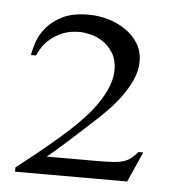

<svg xmlns="http://www.w3.org/2000/svg" viewBox="-39 -837 437 479"><g transform="rotate(5 180.0 -597.0)"><path d="M296.4 -393.6H15.6V-404.3Q77.1 -452.1 121.1 -490.2Q165 -528.3 190.9 -559.1Q215.3 -588.9 228 -616Q240.7 -643.1 240.7 -668Q240.7 -693.4 230.2 -710.2Q219.7 -727.1 204.8 -737.1Q189.9 -747.1 173.6 -751Q157.2 -754.9 146 -754.9Q121.1 -754.9 103.3 -747.3Q85.4 -739.7 73 -729.2Q60.5 -718.8 53.2 -707Q45.9 -695.3 42.5 -687H29.8Q31.7 -700.7 38.3 -720Q44.9 -739.3 59.8 -757.1Q74.7 -774.9 99.9 -787.4Q125 -799.8 164.6 -799.8Q189.9 -799.8 214.6 -792.5Q239.3 -785.2 258.5 -771.7Q277.8 -758.3 289.6 -738.8Q301.3 -719.2 301.3 -694.8Q301.3 -671.4 290.8 -648.2Q280.3 -625 264.9 -604.2Q249.5 -583.5 231.7 -565.4Q213.9 -547.4 199.2 -534.2Q155.8 -494.1 128.7 -470.2Q101.6 -446.3 90.8 -438H215.8Q242.7 -438 258.8 -439.2Q274.9 -440.4 285.2 -444.1Q295.4 -447.8 302.5 -453.6Q309.6 -459.5 317.9 -469.2H330.1Z"/></g></svg>

Font: Doulos SIL Phon
Style: Regular
Weight: 400
Designer: Walt Agee, Victor Gaultney, Peter Martin, Debbi Hosken, Becca Hirsbrunner
Foundry: SIL International
Version: Version 5.000